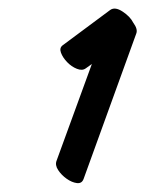

<svg xmlns="http://www.w3.org/2000/svg" viewBox="-20 -744 334 441"><path d="M124 -640 233 -721Q244 -729 261.5 -717.5Q279 -706 286 -692Q297 -677 293 -667L172 -333Q168 -322 156.5 -323.5Q145 -325 133 -333.5Q121 -342 113.5 -353.5Q106 -365 110 -375L191 -597L177 -587Q169 -581 156.5 -586Q144 -591 134 -601.5Q124 -612 120 -623Q116 -634 124 -640Z"/></svg>

Font: Story Script
Style: Regular
Weight: 400
Designer: Lana Roulhac, Ben Buysse
Version: Version 1.000; ttfautohint (v1.8.4.7-5d5b)